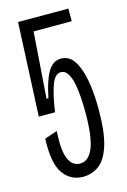

<svg xmlns="http://www.w3.org/2000/svg" viewBox="-107 -712 513 778"><g transform="rotate(-15 150.0 -323.0)"><path d="M144 14Q91 14 60.5 -29Q30 -72 34 -175L87 -193Q82 -111 97.5 -76Q113 -41 145 -41Q181 -41 200 -87Q219 -133 219 -236Q219 -265 217 -297Q215 -329 209.5 -356.5Q204 -384 193 -401.5Q182 -419 165 -419Q140 -419 125.5 -380.5Q111 -342 100 -268H32L50 -660H261V-607H101L81 -330H89Q103 -401 124 -436.5Q145 -472 179 -472Q213 -472 233.5 -441.5Q254 -411 264 -357.5Q274 -304 274 -235Q274 -138 257 -84Q240 -30 210.5 -8Q181 14 144 14Z"/></g></svg>

Font: Bricolage Grotesque 48pt Condensed ExtraLight
Style: Regular
Weight: 200
Width: 3
Designer: Mathieu Triay
Foundry: Atelier Triay
Version: Version 1.000; ttfautohint (v1.8.4.7-5d5b);gftools[0.9.32]